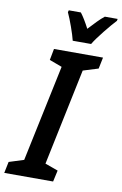

<svg xmlns="http://www.w3.org/2000/svg" viewBox="-145 -992 666 1049"><g transform="rotate(10 188.0 -468.0)"><path d="M301 -776Q318 -805 356.5 -853Q395 -901 418 -925L420 -936H349Q331 -922 310.5 -901Q290 -880 266 -854Q239 -906 216 -936H149L146 -925Q160 -895 176 -850Q192 -805 199 -776ZM227 0 241 -63 169 -89 281 -625 365 -651 378 -714H106L94 -651L164 -625L51 -89L-31 -63L-44 0Z"/></g></svg>

Font: Noto Sans Display Condensed
Style: Bold Italic
Weight: 700
Width: 3
Designer: Monotype Design team
Foundry: Monotype Imaging Inc.
Version: 1.000